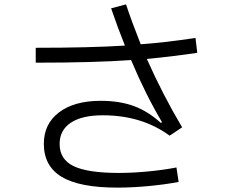

<svg xmlns="http://www.w3.org/2000/svg" viewBox="-20 -829 1040 876"><path d="M252 -172Q252 -102 316 -71Q380 -40 522 -40Q586 -40 658 -47Q730 -54 785 -65L795 1Q739 12 662.5 19.5Q586 27 515 27Q343 27 261.5 -22Q180 -71 180 -173Q180 -264 249.5 -316.5Q319 -369 439 -369Q526 -369 591 -345Q656 -321 714 -268L719 -272Q645 -396 578 -555Q411 -543 143 -543V-611Q390 -611 550 -621Q518 -700 487 -791L555 -809Q580 -733 622 -627Q735 -635 872 -656L880 -588Q765 -571 650 -560Q724 -394 811 -248L754 -210Q627 -303 449 -303Q354 -303 303 -269Q252 -235 252 -172Z"/></svg>

Font: IBM Plex Sans SC
Style: Regular
Weight: 400
Designer: Mike Abbink; Paul van der Laan; Pieter van Rosmalen; Eunyou Noh; Wujin Sim; Chorong Kim; Dohee Lee; Yejin We; Jinhee Kim
Foundry: Sandoll Inc.
Version: Version 1.000